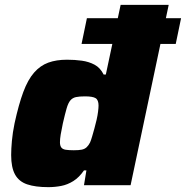

<svg xmlns="http://www.w3.org/2000/svg" viewBox="-20 -763 766 791"><path d="M316 -582 338 -688H726L704 -582ZM179 8Q126 8 92 -3.5Q58 -15 42 -44Q26 -73 26 -124Q26 -149 29 -182.5Q32 -216 40 -255Q57 -333 76 -384Q95 -435 120.5 -464Q146 -493 179 -505Q212 -517 256 -517Q288 -517 317 -513Q346 -509 369.5 -496.5Q393 -484 407 -456H416L477 -743H675L518 0H326L336 -61H326Q306 -32 282 -17Q258 -2 232 3Q206 8 179 8ZM284 -144Q305 -144 317 -146.5Q329 -149 337 -156.5Q345 -164 351 -176Q355 -185 359.5 -200.5Q364 -216 369 -234Q374 -252 378 -269.5Q382 -287 384 -303Q386 -319 386 -328Q386 -351 374 -358.5Q362 -366 330 -366Q307 -366 293 -363Q279 -360 270 -349.5Q261 -339 254.5 -316.5Q248 -294 239 -255Q233 -227 230 -208.5Q227 -190 227 -177Q227 -163 232.5 -155.5Q238 -148 251 -146Q264 -144 284 -144Z"/></svg>

Font: Saira SemiExpanded ExtraBold
Style: Italic
Weight: 800
Width: 6
Italic angle: -12°
Designer: Hector Gatti with collaboration of the Omnibus-Type team
Foundry: Omnibus-Type
Version: Version 1.101